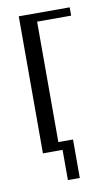

<svg xmlns="http://www.w3.org/2000/svg" viewBox="-74 -535 391 683"><g transform="rotate(-10 121.5 -193.0)"><path d="M44 -495H228V-465H105V0H44ZM91 -30H158V109H115V0H91Z"/></g></svg>

Font: Moniqa Paragraph
Style: Regular
Weight: 400
Designer: Rajesh Rajput
Foundry: Rajesh Rajput
Version: Version 1.000